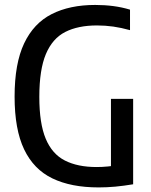

<svg xmlns="http://www.w3.org/2000/svg" viewBox="-20 -770 628 796"><path d="M389 7Q274.5 7 197 -30.5Q119.5 -68 80 -150.8Q40.5 -233.5 40.5 -369.5Q40.5 -506.5 80 -590Q119.5 -673.5 194.2 -711.5Q269 -749.5 374.5 -749.5Q413.5 -749.5 449.8 -744.8Q486 -740 519 -730V-645Q483 -655 449.8 -659.8Q416.5 -664.5 382 -664.5Q303.5 -664.5 250.5 -637.5Q197.5 -610.5 170.2 -545.8Q143 -481 143 -368Q143 -258.5 169.5 -195Q196 -131.5 249 -104.5Q302 -77.5 380.5 -77.5Q404 -77.5 426.8 -79.8Q449.5 -82 470 -85.5L440 -56V-360H532V-6Q493 0.5 458 3.8Q423 7 389 7Z"/></svg>

Font: Encode Sans SC Condensed Medium
Style: Regular
Weight: 500
Width: 3
Designer: Multiple Designers
Foundry: Impallari Type
Version: Version 3.002